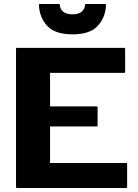

<svg xmlns="http://www.w3.org/2000/svg" viewBox="-20 -939 688 959"><path d="M230 -407.5H462.5Q467.5 -407.5 467.5 -402.5V-312.5Q467.5 -307.5 462.5 -307.5H230V-125H610Q615 -125 615 -120V-5Q615 0 610 0H65Q60 0 60 -5V-695Q60 -700 65 -700H600Q605 -700 605 -695V-580Q605 -575 600 -575H230ZM342 -867.5Q374 -867.5 389 -881.5Q404 -895.5 404.5 -913.5Q404.5 -919 409.5 -919H504.5Q510 -919 509.5 -912Q506.5 -851.5 468 -809.5Q429.5 -767.5 342 -767.5Q254.5 -767.5 215.8 -809.8Q177 -852 174.5 -913.5Q174.5 -919 179.5 -919H274.5Q279.5 -919 279.5 -912.5Q280 -894 295.5 -880.8Q311 -867.5 342 -867.5Z"/></svg>

Font: MFEK Sans
Style: Bold
Weight: 700
Designer: Owen Earl
Foundry: indestructible type*
Version: Version 0.001; ttfautohint (v1.8.4.7-5d5b)